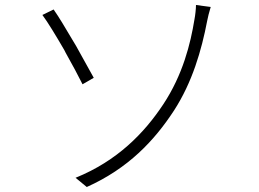

<svg xmlns="http://www.w3.org/2000/svg" viewBox="-20 -736 1040 770"><path d="M678 -293C751 -406 788 -533 811 -653C813 -664 819 -689 825 -708L766 -716C766 -701 763 -674 760 -659C744 -560 713 -436 635 -318C559 -203 451 -91 283 -23L328 14C495 -61 599 -172 678 -293ZM356 -424C340 -453 313 -502 285 -552L279 -562L270 -577C242 -625 214 -671 195 -698L150 -676C171 -648 205 -592 238 -535L243 -525C269 -479 294 -432 311 -398L356 -424Z"/></svg>

Font: Glow Sans SC Normal Light
Style: Regular
Weight: 300
Designer: Ryoko NISHIZUKA (kana, bopomofo & ideographs); Paul D. Hunt (Latin, Greek & Cyrillic); Sandoll Communications, Soo-young
Version: Version 0.93